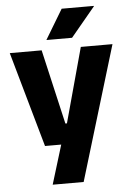

<svg xmlns="http://www.w3.org/2000/svg" viewBox="-58 -730 642 945"><g transform="rotate(-5 263.0 -257.5)"><path d="M332 -122.5 250 -87 360.5 -491.5H517L316.5 172H163.5L240 -78L312 -21H142.5L9.5 -491.5H167L252 -122.5ZM283 -687H442V-685L321.5 -540H195.5V-541.5Z"/></g></svg>

Font: Anek Odia Medium
Style: Bold
Weight: 700
Version: Version 1.003